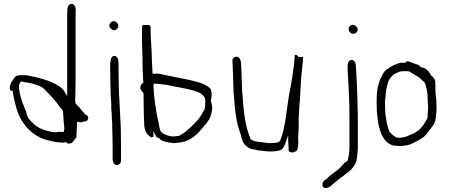

<svg xmlns="http://www.w3.org/2000/svg" viewBox="-20 -787 2364 1006"><path d="M47 -309C50 -279 60 -242 67 -217C78 -176 100 -142 125 -114C150 -88 181 -67 219 -55C247 -48 285 -38 316 -40L323 -43L325 -42C344 -23 366 -43 373 -60L380 -65C382 -91 382 -117 384 -148V-149C398 -147 411 -144 409 -148C429 -151 444 -153 442 -173C439 -181 435 -184 427 -187C422 -192 415 -203 411 -205H410V-206C402 -220 389 -231 376 -244V-246C376 -249 375 -253 374 -257V-258C375 -288 375 -319 376 -349V-710C376 -718 376 -724 377 -734C377 -750 370 -764 359 -766C346 -771 333 -755 333 -736C333 -727 332 -719 332 -710V-284L323 -298C318 -307 314 -313 308 -321C263 -361 192 -379 119 -393H88C62 -393 56 -382 44 -362C34 -351 30 -334 32 -315ZM80 -324V-341C82 -349 83 -355 92 -360H93C107 -356 124 -355 141 -351C167 -344 196 -337 213 -319C240 -291 272 -260 295 -224C299 -220 305 -213 310 -208V-202C312 -172 314 -144 317 -116C317 -112 317 -108 315 -104V-96H287C280 -95 273 -94 267 -94C261 -94 256 -95 250 -96C208 -105 176 -117 150 -144C135 -158 121 -173 117 -202C102 -237 85 -277 80 -324ZM149 -144 150 -143V-144ZM310 -202Z M553 -654C553 -641 565 -629 579 -629C590 -629 600 -640 600 -651C600 -664 588 -676 575 -676C564 -676 553 -665 553 -654ZM557 -440C557 -391 559 -342 560 -293C560 -281 561 -269 562 -258L563 -243V-217C565 -201 566 -183 566 -165C567 -158 567 -149 568 -143V-119C569 -87 570 -54 570 -22V44C570 63 578 78 592 78C603 78 614 67 614 56V-22C614 -54 613 -87 613 -119L612 -136C612 -141 612 -148 611 -152V-153C611 -165 609 -182 609 -196C608 -208 608 -221 607 -233C607 -241 606 -248 606 -260C605 -268 605 -278 604 -287C603 -333 601 -380 601 -426V-452C601 -475 596 -494 579 -494C573 -494 567 -490 565 -486V-484C564 -483 564 -484 562 -482C560 -470 557 -454 557 -440ZM613 -121Z M715 -329C714 -323 717 -318 719 -316L732 -297V-295C732 -272 733 -249 733 -226C733 -193 734 -160 736 -127C738 -108 746 -88 756 -79H757C767 -69 772 -64 784 -71V-100L793 -81C795 -77 797 -74 800 -69C805 -66 812 -62 817 -60C818 -59 819 -57 820 -56C824 -54 827 -52 832 -49C844 -45 857 -41 870 -40H871C880 -38 888 -37 895 -37C900 -38 905 -39 913 -39C919 -40 926 -41 932 -42C971 -49 1002 -72 1025 -98C1033 -107 1041 -115 1048 -125V-126C1055 -133 1062 -140 1067 -148V-150C1081 -164 1087 -186 1091 -211C1094 -225 1088 -247 1085 -257V-259C1087 -269 1089 -280 1089 -289C1089 -302 1088 -312 1084 -320C1071 -336 1049 -347 1023 -355L978 -367C919 -378 864 -391 805 -402C801 -401 794 -401 791 -400H789L788 -401H779V-406C778 -438 775 -470 775 -505C774 -513 774 -520 774 -528C772 -562 769 -598 769 -632C768 -642 768 -647 768 -652C768 -652 766 -654 758 -656H730C726 -656 724 -650 724 -640V-583C724 -572 724 -560 725 -547C725 -533 725 -518 726 -503C726 -488 727 -473 727 -458C727 -443 727 -427 728 -412C728 -407 729 -399 729 -392C729 -380 730 -368 731 -356V-353C723 -349 717 -344 715 -329ZM784 -342V-343L787 -349H790C794 -349 798 -348 800 -348H806C811 -348 816 -347 822 -346C837 -344 853 -343 869 -339L899 -333C941 -325 985 -318 1021 -303L1033 -297L1043 -287C1053 -280 1056 -270 1056 -255L1055 -248V-239C1055 -233 1054 -229 1054 -225C1054 -219 1052 -215 1050 -210H1049C1039 -191 1028 -172 1014 -156C998 -138 980 -121 962 -105C950 -93 935 -86 922 -77L921 -76H919C919 -76 918 -75 915 -75C912 -75 911 -74 905 -74C901 -73 895 -73 891 -72H890C864 -72 841 -82 826 -94C816 -104 816 -123 812 -136V-139C800 -190 794 -231 787 -290V-291C787 -300 786 -309 785 -319C785 -327 784 -335 784 -342ZM962 -105H963ZM978 -362Z M1198 -467C1200 -423 1202 -377 1203 -330C1203 -314 1204 -298 1206 -282C1210 -211 1219 -138 1241 -84V-83C1248 -53 1253 -35 1272 -21V-20C1281 -12 1297 -4 1312 -4H1313C1326 0 1343 3 1357 3H1358C1364 5 1372 5 1380 6C1407 8 1431 6 1452 -1C1465 -10 1473 -28 1480 -49L1490 -78V-47C1490 -42 1490 -38 1491 -35V-34C1491 -29 1491 -24 1492 -21V-9C1492 -5 1492 -2 1493 1V6C1502 12 1517 15 1525 7H1527C1535 7 1541 -8 1541 -19C1542 -25 1543 -31 1543 -38V-46C1542 -49 1542 -54 1542 -58C1542 -69 1543 -81 1544 -92C1544 -103 1545 -116 1545 -129V-167C1547 -202 1548 -235 1552 -269C1552 -280 1553 -292 1554 -301V-316C1556 -332 1556 -348 1557 -363C1559 -402 1565 -435 1567 -473C1567 -479 1568 -484 1568 -488V-489L1555 -488C1551 -488 1549 -489 1547 -489H1544C1541 -494 1534 -502 1526 -499C1525 -499 1524 -497 1524 -496V-490C1523 -482 1523 -479 1522 -470C1522 -465 1521 -458 1521 -453V-452C1515 -402 1507 -352 1497 -303C1482 -223 1477 -118 1447 -48C1439 -40 1426 -38 1410 -38C1404 -37 1398 -37 1393 -37H1392C1384 -38 1377 -39 1372 -39L1350 -42C1336 -44 1291 -45 1289 -70C1287 -77 1282 -86 1279 -98C1262 -150 1255 -222 1251 -286C1249 -300 1248 -316 1248 -330C1247 -373 1245 -416 1243 -456C1241 -474 1236 -488 1221 -490C1208 -490 1196 -480 1198 -467ZM1243 -451V-452ZM1251 -285V-286ZM1279 -101V-102ZM1380 6H1381ZM1567 -473Z M1677 196C1688 203 1701 195 1712 189C1729 172 1750 157 1769 141H1770C1779 136 1784 131 1790 125H1791C1823 103 1852 74 1852 22V21C1853 14 1854 8 1854 1V-1C1855 -3 1855 -6 1855 -9V-129C1855 -234 1851 -337 1845 -436C1845 -457 1838 -473 1822 -473C1808 -473 1801 -457 1801 -438V-430C1805 -349 1811 -270 1811 -184V-17C1811 -13 1811 -10 1810 -4C1810 2 1810 8 1809 15C1809 28 1804 38 1803 48C1803 58 1792 61 1787 64C1778 75 1767 88 1754 99C1732 115 1708 133 1689 152H1688L1678 160C1668 171 1665 188 1677 196ZM1807 -635C1807 -621 1818 -610 1832 -610C1843 -610 1854 -620 1854 -632C1854 -644 1843 -656 1830 -656H1829L1827 -657C1816 -656 1807 -648 1807 -635Z M1954 -223C1954 -206 1955 -193 1957 -182V-181C1962 -111 1987 -23 2058 -23H2059C2076 -21 2091 -22 2106 -25H2107C2126 -27 2136 -34 2152 -41C2184 -57 2205 -68 2224 -97C2239 -118 2256 -133 2262 -159V-163C2264 -173 2265 -184 2266 -195C2266 -201 2267 -208 2267 -213V-231C2267 -241 2266 -251 2266 -261C2265 -272 2265 -282 2263 -290V-291C2263 -298 2262 -303 2261 -309V-310L2262 -315C2262 -317 2261 -324 2261 -328V-329C2262 -335 2262 -342 2261 -351V-353C2263 -368 2250 -382 2241 -391H2238C2232 -410 2212 -430 2193 -433H2191C2189 -435 2185 -435 2183 -437V-438C2174 -448 2166 -449 2151 -454C2131 -459 2110 -476 2104 -458H2087L2084 -459C2054 -454 2029 -439 2006 -423C1998 -417 1991 -409 1985 -398V-397C1968 -369 1954 -324 1954 -280C1953 -262 1953 -244 1954 -223ZM1997 -256C1998 -266 1999 -276 2001 -289C2001 -304 2004 -322 2008 -336C2013 -366 2031 -395 2059 -405C2066 -409 2079 -414 2094 -414H2109C2113 -414 2118 -414 2124 -413H2125C2130 -408 2139 -404 2145 -400L2165 -388C2168 -386 2170 -385 2173 -383H2174C2180 -377 2187 -372 2193 -366L2207 -352L2211 -338C2217 -318 2221 -293 2221 -269V-267C2221 -255 2222 -244 2223 -233V-215C2223 -210 2222 -206 2222 -203C2221 -193 2221 -185 2220 -174V-169C2210 -147 2191 -121 2174 -104H2172C2169 -102 2165 -99 2161 -96L2145 -87C2139 -84 2134 -82 2128 -80C2113 -71 2087 -63 2062 -66C2054 -67 2049 -72 2044 -75H2043C2036 -82 2028 -89 2021 -96V-97L2020 -98C2011 -121 2005 -144 2002 -174C1999 -187 1998 -204 1998 -219C1998 -233 1997 -246 1997 -256ZM2144 -400H2145ZM2152 -40V-41ZM2211 -338V-339ZM2266 -261Z"/></svg>

Font: Scribbler
Style: Lt
Weight: 300
Designer: Mew Too
Foundry: Cannot Into Space Fonts
Version: Version 1.001